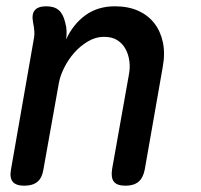

<svg xmlns="http://www.w3.org/2000/svg" viewBox="-20 -580 640 610"><path d="M127 -560Q153 -560 167 -547.5Q181 -535 187 -509Q191 -496 191.5 -482Q192 -468 190 -455Q213 -504 252 -532Q291 -560 345 -560Q387 -560 418.5 -546Q450 -532 470 -506.5Q490 -481 497.5 -445.5Q505 -410 497 -367L440 -42Q435 -15 420 -2.5Q405 10 379 10Q352 10 342 -2.5Q332 -15 336 -42L389 -340Q394 -364 391 -386Q388 -408 378.5 -425Q369 -442 352.5 -452.5Q336 -463 310 -463Q284 -463 259.5 -448.5Q235 -434 216 -412.5Q197 -391 184 -365Q171 -339 167 -316L118 -42Q114 -15 99 -2.5Q84 10 57 10Q31 10 20.5 -2.5Q10 -15 15 -42L87 -454Q90 -468 89 -481.5Q88 -495 85 -509Q80 -535 90.5 -547.5Q101 -560 127 -560Z"/></svg>

Font: Maple Mono NL Medium
Style: Italic
Weight: 500
Italic angle: -10°
Monospace: yes
Designer: subframe7536
Version: Version 7.000